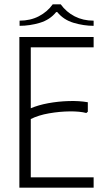

<svg xmlns="http://www.w3.org/2000/svg" viewBox="-20 -872 490 892"><path d="M415 -700V-652H123V-369Q158 -384 204 -392.5Q250 -401 299 -402.5Q348 -404 388 -397V-353L381 -347Q351 -355 304 -354.5Q257 -354 208 -345.5Q159 -337 123 -319V-48H415V0H70V-700ZM225 -852H262Q288 -816 327 -796Q366 -776 415 -776V-752Q369 -752 322 -766Q275 -780 246 -816H241Q212 -780 165 -766Q118 -752 71 -752V-776Q121 -776 160.5 -796.5Q200 -817 225 -852Z"/></svg>

Font: Phudu Light
Style: Regular
Weight: 300
Version: Version 1.005;gftools[0.9.23]